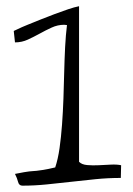

<svg xmlns="http://www.w3.org/2000/svg" viewBox="-20 -585 419 606"><path d="M27.3 -36.1Q45.9 -40 55.7 -41.5Q65.4 -43 71.8 -43.9Q78.1 -44.9 83 -44.9Q87.9 -44.9 95.7 -45.9Q103.5 -46.9 116.7 -48.8Q129.9 -50.8 154.3 -56.6Q163.1 -83 168 -117.7Q172.9 -152.3 175.8 -191.9Q178.7 -231.4 180.2 -273.4Q181.6 -315.4 182.6 -356.4Q183.6 -397.5 185.5 -436Q187.5 -474.6 191.4 -505.9Q190.4 -505.9 187 -506.3Q183.6 -506.8 182.6 -506.8Q162.1 -506.8 143.1 -498Q124 -489.3 105.5 -479Q86.9 -468.8 67.9 -460Q48.8 -451.2 27.3 -451.2L23.4 -487.3Q24.4 -487.3 36.1 -493.2Q47.9 -499 65.9 -506.3Q84 -513.7 106.9 -522.9Q129.9 -532.2 152.3 -540.5Q174.8 -548.8 194.8 -555.7Q214.8 -562.5 229.5 -565.4V-74.2Q238.3 -65.4 255.4 -64Q272.5 -62.5 291.5 -63.5Q310.5 -64.5 329.6 -65.4Q348.6 -66.4 362.3 -63.5L361.3 -23.4Q321.3 -23.4 282.2 -19.5Q243.2 -15.6 204.6 -11.2Q166 -6.8 127.4 -2.9Q88.9 1 50.8 1Q40 1 37.1 -10.7Q34.2 -22.5 27.3 -36.1Z"/></svg>

Font: Annie Use Your Telescope
Style: Regular
Weight: 400
Version: Version 1.003 2001